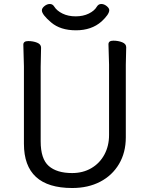

<svg xmlns="http://www.w3.org/2000/svg" viewBox="-20 -919 750 963"><path d="M528 -868Q528 -847 489 -811Q439 -767 361 -767Q283 -767 236.5 -806.5Q190 -846 190 -867Q190 -878 203 -888.5Q216 -899 230 -899Q244 -899 252 -886Q265 -865 293.5 -851Q322 -837 359.5 -837Q397 -837 425.5 -851Q454 -865 466 -886Q474 -899 488 -899Q502 -899 515 -888.5Q528 -878 528 -868ZM186 -680 184 -584V-210Q184 -122 224.5 -86.5Q265 -51 342 -51Q396 -51 438 -75.5Q480 -100 503.5 -143.5Q527 -187 527 -242V-595L524 -697Q524 -715 548.5 -715Q573 -715 593 -707Q613 -699 613 -682L611 -594V-230Q611 -154 577 -96.5Q543 -39 482.5 -7.5Q422 24 342 24Q100 24 100 -198V-586L97 -695Q97 -713 121.5 -713Q146 -713 166 -705Q186 -697 186 -680Z"/></svg>

Font: LXGW WenKai Lite
Style: Bold
Weight: 700
Designer: LXGW / Fontworks Inc.
Foundry: LXGW / Fontworks Inc.
Version: Version 1.330;April 28, 2024